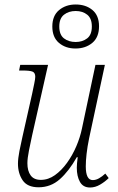

<svg xmlns="http://www.w3.org/2000/svg" viewBox="-20 -825 527 855"><path d="M381 10Q350 10 336 -15Q322 -40 322 -78Q322 -87 323 -98Q324 -109 326 -125H322Q287 -63 246.5 -27Q206 9 152 9Q102 9 81 -22Q60 -53 60 -96Q60 -119 66.5 -152.5Q73 -186 80 -216L123 -407Q128 -431 132.5 -452.5Q137 -474 137 -483Q137 -501 125 -506Q113 -511 81 -511H65L70 -536H194L123 -222Q116 -190 109 -155Q102 -120 102 -98Q102 -64 116.5 -44Q131 -24 162 -24Q195 -24 224.5 -45Q254 -66 278.5 -100Q303 -134 320 -174Q337 -214 345 -253L405 -536H447L377 -210Q369 -171 365.5 -139.5Q362 -108 362 -84Q362 -23 393 -23Q407 -23 421 -31Q435 -39 449 -52L464 -32Q448 -16 426 -3Q404 10 381 10ZM316 -609Q272 -609 242.5 -634Q213 -659 213 -707Q213 -755 243 -780Q273 -805 317 -805Q362 -805 391.5 -780.5Q421 -756 421 -708Q421 -659 391 -634Q361 -609 316 -609ZM317 -638Q347 -638 368 -654Q389 -670 389 -707Q389 -743 368.5 -759.5Q348 -776 317 -776Q286 -776 265 -759.5Q244 -743 244 -707Q244 -670 265 -654Q286 -638 317 -638Z"/></svg>

Font: Noto Serif SemiCondensed ExtraLight
Style: Italic
Weight: 200
Width: 4
Italic angle: -12°
Designer: Monotype Design Team
Foundry: Monotype Imaging Inc.
Version: Version 2.013